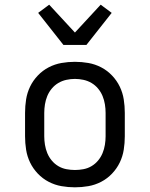

<svg xmlns="http://www.w3.org/2000/svg" viewBox="-20 -792 640 820"><path d="M300 8Q271 8 242.5 3Q214 -2 188 -15.5Q162 -29 141.5 -50.5Q121 -72 108.5 -98Q96 -124 91.5 -152.5Q87 -181 87 -210V-310Q87 -339 91.5 -367.5Q96 -396 108.5 -422Q121 -448 141.5 -469.5Q162 -491 188 -504.5Q214 -518 242.5 -523Q271 -528 300 -528Q329 -528 357.5 -523Q386 -518 412 -504.5Q438 -491 458.5 -469.5Q479 -448 491.5 -422Q504 -396 508.5 -367.5Q513 -339 513 -310V-210Q513 -181 508.5 -152.5Q504 -124 491.5 -98Q479 -72 458.5 -50.5Q438 -29 412 -15.5Q386 -2 357.5 3Q329 8 300 8ZM300 -66Q318 -66 336.5 -69.5Q355 -73 371 -82.5Q387 -92 399 -106.5Q411 -121 418 -138Q425 -155 428 -173.5Q431 -192 431 -210V-310Q431 -328 428 -346.5Q425 -365 418 -382Q411 -399 399 -413.5Q387 -428 371 -437.5Q355 -447 336.5 -451Q318 -455 300 -455Q282 -455 263.5 -451Q245 -447 229 -437.5Q213 -428 201 -413.5Q189 -399 182 -382Q175 -365 172 -346.5Q169 -328 169 -310V-210Q169 -192 172 -173.5Q175 -155 182 -138Q189 -121 201 -106.5Q213 -92 229 -82.5Q245 -73 263.5 -69.5Q282 -66 300 -66ZM251 -600 143 -737 190 -772 300 -653 410 -772 457 -737 349 -600Z"/></svg>

Font: Iosevka Plex Etoile
Style: Regular
Weight: 400
Designer: Belleve Invis
Foundry: Belleve Invis
Version: Version 25.1.1; ttfautohint (v1.8.4)